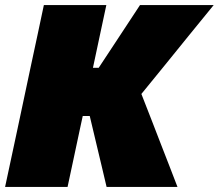

<svg xmlns="http://www.w3.org/2000/svg" viewBox="-28 -733 858 753"><path d="M-8 0Q4 -55.5 15 -107.5Q26 -159.5 41 -229L93 -474Q108 -544 119.8 -599Q131.5 -654 144 -713H389Q376.5 -655 364.8 -599.8Q353 -544.5 338 -474L336.5 -467H359L422 -562.5Q444 -596 467.2 -631.2Q490.5 -666.5 521 -713H810Q761.5 -653.5 714.2 -595.5Q667 -537.5 619 -478L526.5 -364.5L568.5 -257Q584 -217 602.2 -169.8Q620.5 -122.5 638 -77.8Q655.5 -33 668 0H390Q380 -43 371 -80.5Q362 -118 353 -156L324 -278H296.5L286 -229.5Q271 -159.5 260 -107.5Q249 -55.5 237 0Z"/></svg>

Font: Commissioner Black
Style: Italic
Weight: 900
Italic angle: -12°
Designer: Kostas Bartsokas
Foundry: Kostas Bartsokas
Version: Version 1.000; ttfautohint (v1.8.3)